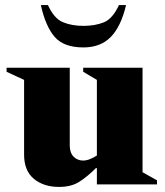

<svg xmlns="http://www.w3.org/2000/svg" viewBox="-20 -727 649 757"><path d="M213 10Q152 10 113.5 -22Q75 -54 75 -117V-412L6 -444V-460H255V-154Q255 -125 270 -109.5Q285 -94 308 -94Q321 -94 335.5 -100Q350 -106 362 -114V-412L308 -444V-460H542V-48L599 -16V0H362V-64H358Q325 -31 293 -10.5Q261 10 213 10ZM309 -540Q232 -540 196 -581Q160 -622 141 -707H169Q193 -654 228 -639.5Q263 -625 309 -625Q355 -625 389.5 -639Q424 -653 449 -707H477Q457 -622 416.5 -581Q376 -540 309 -540Z"/></svg>

Font: Spectral ExtraBold
Style: Regular
Weight: 800
Designer: Jean-Baptiste Levee
Foundry: Production Type
Version: Version 2.001